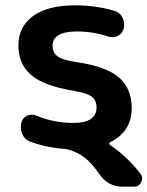

<svg xmlns="http://www.w3.org/2000/svg" viewBox="-20 -550 553 720"><path d="M254 -210Q144 -228 96.5 -269Q49 -310 49 -380Q49 -449 103.5 -489.5Q158 -530 262 -530Q340 -530 410 -509Q430 -503 439.5 -483.5Q449 -464 444 -443Q439 -424 422 -415.5Q405 -407 386 -413Q329 -432 269 -432Q177 -432 177 -378Q177 -352 197 -338Q217 -324 267 -317Q378 -301 426 -259.5Q474 -218 474 -145Q474 -56 392 -16Q390 -14 390 -11Q390 -8 392 -7Q458 38 507 102Q518 117 509.5 133.5Q501 150 482 150H439Q385 150 352 102Q324 61 295.5 39.5Q267 18 229 9Q155 4 93 -19Q73 -26 64 -46.5Q55 -67 60 -89Q64 -108 81.5 -116Q99 -124 117 -116Q183 -89 255 -89Q342 -89 342 -147Q342 -174 324 -187.5Q306 -201 254 -210Z"/></svg>

Font: Rounded Mplus 1c Bold
Style: Bold
Weight: 700
Version: Version 1.059.20150529